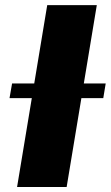

<svg xmlns="http://www.w3.org/2000/svg" viewBox="-20 -748 443 768"><path d="M367.2 -727.5 246.6 0H48.3L168.9 -727.5ZM18.1 -355.5 28.3 -414.1H402.8L393.1 -355.5Z"/></svg>

Font: Inter 18pt Black
Style: Italic
Weight: 900
Italic angle: -9.3988°
Designer: Rasmus Andersson
Foundry: rsms
Version: Version 4.001;git-66647c0bb